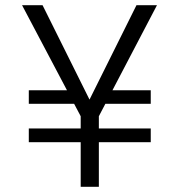

<svg xmlns="http://www.w3.org/2000/svg" viewBox="-20 -720 690 740"><path d="M291 0V-272L65 -700H144L341 -304H309L506 -700H585L361 -272V0ZM91 -172V-225H561V-172ZM91 -320V-372H289L300 -320ZM360 -320 371 -372H561V-320Z"/></svg>

Font: Host Grotesk Light
Style: Regular
Weight: 300
Designer: Doukan Karapınar
Foundry: Element Type
Version: Version 1.003